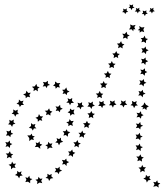

<svg xmlns="http://www.w3.org/2000/svg" viewBox="-20 -681 748 872"><path d="M683 -630 674 -628 670 -620 666 -628 657 -629 663 -636 661 -645 669 -641 677 -646 676 -636ZM619 -630 610 -629 606 -620 602 -628 592 -629 599 -636 597 -645 605 -641 613 -646 612 -637ZM651 -619 642 -617 638 -608 633 -617H624L630 -624L628 -633L637 -630L645 -634L644 -625ZM562 -627 553 -625 549 -617 544 -625 535 -626 541 -633 539 -642 548 -638 556 -643 555 -633ZM646 -192 645 -181 636 -189 626 -184 631 -193 620 -197 631 -204 636 -216 643 -205 656 -198ZM598 -210 606 -202 595 -201 589 -190 584 -201 573 -203 581 -211 579 -223 590 -217 601 -222ZM549 -214 558 -205 546 -204 541 -193 535 -203 524 -204 532 -213 529 -225 540 -219 551 -225ZM500 -214 509 -206 497 -203 493 -192 487 -203H475L482 -212L479 -224L491 -219L501 -225ZM450 -212 460 -204 448 -201 444 -190 438 -200H426L433 -209L430 -221L441 -217L451 -223ZM401 -208 411 -201 399 -197 395 -186 389 -196 377 -197 384 -206 381 -217 392 -213 402 -220ZM352 -205 362 -198 350 -195 346 -184 340 -194H328L336 -203L332 -215L343 -211L353 -217ZM254 -193 265 -187 254 -182 252 -171 244 -179 233 -177 238 -188 232 -198 244 -196 253 -205ZM207 -178 218 -174 209 -167V-156L199 -162L189 -158L192 -170L183 -178L196 -179L203 -189ZM163 -153 176 -152 168 -143 172 -132 161 -136 152 -128 151 -140 141 -146 153 -151 157 -163ZM130 -115 141 -118 137 -107 145 -98H134L129 -88L123 -98L111 -100L121 -109V-122ZM117 -66 124 -74 127 -64 138 -62 130 -55 134 -45 122 -48 113 -40V-54L104 -66ZM145 -23 142 -34 152 -31 160 -39 161 -28 172 -24 162 -17 163 -5 152 -14 138 -13ZM196 -15 186 -22 197 -25 199 -37 207 -28 218 -30 213 -19 219 -9 206 -11 195 -3ZM243 -32 231 -34 240 -42 237 -54 248 -49 257 -56V-44L267 -37L254 -33L248 -21ZM279 -68 268 -65 272 -76 265 -85H277L283 -94L287 -84L299 -81L289 -73L288 -60ZM300 -114 290 -108 291 -119 281 -126 293 -129 296 -140 303 -131 315 -132 308 -121 311 -109ZM308 -163 299 -155 298 -166 287 -171 297 -177 298 -188 307 -181 318 -184 314 -172 319 -161ZM303 -213 298 -203 293 -214 281 -215 290 -223 287 -235 298 -230 308 -236 307 -223 316 -214ZM285 -260 283 -249 275 -257 264 -254 269 -265 262 -273 274 -274 281 -284 285 -271 296 -265ZM248 -295 252 -283 241 -286 233 -278 231 -289 221 -292 230 -300V-311L241 -303L254 -304ZM197 -302 207 -295 196 -292 192 -281 186 -290 174 -288 180 -299 175 -309 187 -307 198 -314ZM149 -288 160 -285 151 -278 152 -266 142 -273 132 -267 134 -279 125 -287 138 -289 145 -300ZM108 -259 120 -260 113 -250 117 -239 106 -242 97 -235 96 -246 85 -252 97 -257 100 -269ZM75 -221 87 -224 82 -213 89 -204H77L70 -195L66 -206L55 -210L65 -217L66 -229ZM50 -178 61 -183 59 -171 66 -163 55 -162 49 -151 44 -162 33 -164 41 -172 40 -184ZM32 -132 43 -138 41 -126 50 -119 39 -116 35 -105 28 -115 17 -116 24 -125 22 -137ZM20 -84 30 -91V-79L40 -73L29 -69L27 -58L19 -66L7 -65L13 -76L9 -87ZM16 -34 24 -43 26 -31 36 -27 26 -21 25 -9 16 -17 5 -14 10 -25 4 -36ZM18 16 25 6 29 17 40 19 31 27 33 38 22 32 11 38 14 25 6 16ZM31 64 35 53 41 63 53 62 46 72 51 82 39 80 30 88V75L19 67ZM58 107V95L67 102L78 97L75 108L83 116L71 118L67 129L60 118L48 114ZM100 135 95 124 106 127 113 117 116 129 127 132 117 139V151L107 144L95 146ZM150 143 141 135 152 133 155 122 162 131 173 130 167 140 172 151 160 148 148 155ZM199 130 187 127 196 120 195 108 205 114 215 109 213 120 222 128 210 130 203 141ZM240 101H228L235 91L230 81L242 84L251 76V88L262 94L250 99L247 110ZM274 64 262 66 267 56 261 45 273 47 281 39 283 50 294 55 283 61 282 73ZM302 24 291 27 296 16 289 7H300L308 -2L311 9L322 13L312 20L311 32ZM328 -18 317 -14 321 -25 313 -35H325L332 -45L336 -33L347 -30L337 -23L338 -11ZM352 -62 340 -57 344 -69 336 -78H348L354 -88L358 -77L370 -74L361 -67V-55ZM373 -106 362 -101 365 -113 357 -121 369 -122 375 -132 380 -122 391 -119 382 -111 383 -99ZM394 -150 383 -145 385 -157 377 -166 389 -167 395 -177 400 -166 411 -164 402 -156 404 -144ZM432 -241 421 -236 424 -247 415 -256 427 -257 433 -268 438 -257 449 -255 441 -247 443 -235ZM451 -286 440 -281 442 -293 434 -301 446 -303 451 -313 456 -302 468 -301 459 -292 461 -281ZM469 -332 459 -327 461 -338 452 -347 464 -348 470 -359 475 -348 486 -346 478 -338 479 -326ZM488 -377 477 -372 479 -384 471 -392 483 -394 488 -404 493 -393 505 -391 496 -383 498 -372ZM507 -423 496 -417 498 -429 490 -438 502 -439 508 -449 513 -438 524 -436 515 -428 517 -417ZM527 -467 516 -462 519 -474 511 -483 523 -484 530 -494 534 -483 545 -480 536 -472 537 -461ZM550 -510 538 -506 542 -518 535 -528 547 -527 555 -537 558 -525 569 -520 559 -515V-503ZM578 -548 566 -547 573 -558 571 -570 583 -565 596 -568 590 -558 595 -547 587 -549 585 -539ZM615 -552 612 -563 624 -556 636 -558 631 -547 635 -535 624 -539 614 -533 615 -543 606 -544ZM631 -509 637 -519 641 -507 652 -504 643 -497V-485L633 -492L622 -489L626 -500L619 -508ZM634 -461 641 -470 644 -458 655 -453 644 -447 643 -435 634 -444 623 -441 628 -452 622 -462ZM632 -412 641 -420 642 -409 653 -403 642 -398 640 -386 632 -395 621 -393 626 -403 621 -414ZM629 -363 638 -371 639 -359 649 -354 639 -349 637 -337 628 -346 617 -344 623 -355 617 -365ZM625 -314 633 -322 635 -310 645 -305 634 -300 632 -288 624 -297 612 -296 618 -306 613 -317ZM620 -265 629 -273 630 -262 641 -256 630 -251 628 -239 620 -248 608 -247 614 -257 609 -268ZM612 -167 620 -176 622 -164 632 -158 622 -153 620 -142 612 -150 600 -148 606 -159 600 -169ZM609 -118 617 -127 619 -115 630 -110 619 -105 617 -93 609 -101 597 -99 603 -110 597 -120ZM607 -69 615 -78 617 -66 628 -61 618 -56 617 -44 608 -52 596 -49 601 -60 596 -70ZM608 -20 615 -29 618 -17 629 -13 619 -7V5L609 -3L598 1L602 -10L596 -21ZM611 30 618 20 622 31 633 34 624 41 625 53 615 47 604 51 607 39 599 30ZM621 79 626 68 631 78 643 79 635 88 638 99 627 95 617 102 618 89 609 80ZM641 125 643 113 651 121 662 117 658 128 665 136 653 138 647 148 643 136 631 130ZM682 156 676 145 687 147 694 138 697 149 708 151 699 159 701 171 690 164 676 167ZM583 -652 591 -646 581 -644 578 -635 573 -644 564 -645 570 -651 568 -661 576 -657 585 -661Z"/></svg>

Font: Santa christmas start
Style: Regular
Weight: 400
Designer: MUHAMMAD YONI
Version: Version 001.000